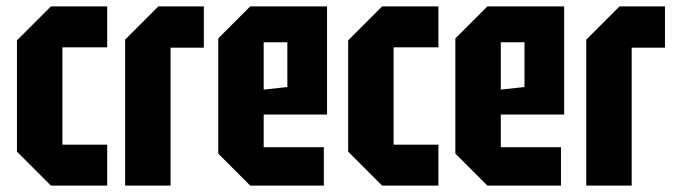

<svg xmlns="http://www.w3.org/2000/svg" viewBox="-20 -580 2110 600"><path d="M33 -106V-454L139 -560H315V-432H175V-128H315V0H139Z M371 0V-456L475 -560H617V-431H513V0Z M662 -100V-460L762 -560H1002V-222H804V-120H992V0H762ZM804 -300 878 -308V-448H804Z M1068 -106V-454L1174 -560H1350V-432H1210V-128H1350V0H1174Z M1403 -100V-460L1503 -560H1743V-222H1545V-120H1733V0H1503ZM1545 -300 1619 -308V-448H1545Z M1812 0V-456L1916 -560H2058V-431H1954V0Z"/></svg>

Font: Tektur Condensed SemiBold
Style: Regular
Weight: 600
Width: 3
Designer: Adam Jagosz
Foundry: Adam Jagosz
Version: Version 1.005;gftools[0.9.30]